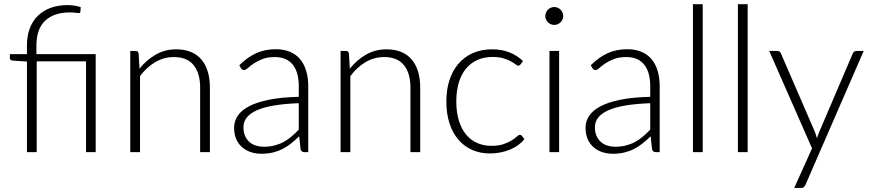

<svg xmlns="http://www.w3.org/2000/svg" viewBox="-20 -748 4284 944"><path d="M112.5 0V-445.5L42.5 -450Q28.5 -451.5 28.5 -462.5V-482H112.5V-524.5Q112.5 -570.5 126 -607.2Q139.5 -644 165.5 -669.8Q191.5 -695.5 228.5 -709.2Q265.5 -723 313 -723Q329 -723 346.8 -720.2Q364.5 -717.5 377 -712.5L375 -688.5Q374 -684.5 371 -684Q368 -683.5 362 -684Q356 -684.5 346.8 -685.8Q337.5 -687 324.5 -687Q245.5 -687 202.2 -646.5Q159 -606 159 -523V-482H450.5V0H403V-446.5H160.5V0Z M666 -410.5Q700.5 -453.5 745.8 -479.5Q791 -505.5 846.5 -505.5Q887.5 -505.5 918.8 -492.5Q950 -479.5 970.5 -455Q991 -430.5 1001.5 -396Q1012 -361.5 1012 -318V0H964V-318Q964 -388 932 -427.8Q900 -467.5 834.5 -467.5Q786 -467.5 743.8 -442.8Q701.5 -418 668.5 -374V0H620.5V-497.5H647Q659.5 -497.5 661.5 -485Z M1449 -240.5Q1378 -238 1326.8 -229.2Q1275.5 -220.5 1242.2 -205.5Q1209 -190.5 1193 -169.8Q1177 -149 1177 -122.5Q1177 -97.5 1185.2 -79.2Q1193.5 -61 1207.2 -49.2Q1221 -37.5 1239 -32Q1257 -26.5 1276.5 -26.5Q1305.5 -26.5 1329.8 -32.8Q1354 -39 1374.8 -50.2Q1395.5 -61.5 1413.5 -77Q1431.5 -92.5 1449 -110.5ZM1156.5 -427Q1195.5 -466 1238.5 -486Q1281.5 -506 1336 -506Q1376 -506 1406 -493.2Q1436 -480.5 1455.8 -456.8Q1475.5 -433 1485.5 -399.2Q1495.5 -365.5 1495.5 -324V0H1476.5Q1461.5 0 1458 -14L1451 -78Q1430.5 -58 1410.2 -42Q1390 -26 1368 -15Q1346 -4 1320.5 2Q1295 8 1264.5 8Q1239 8 1215 0.5Q1191 -7 1172.2 -22.5Q1153.5 -38 1142.2 -62.2Q1131 -86.5 1131 -120.5Q1131 -152 1149 -179Q1167 -206 1205.5 -226Q1244 -246 1304.2 -258Q1364.5 -270 1449 -272V-324Q1449 -393 1419.2 -430.2Q1389.5 -467.5 1331 -467.5Q1295 -467.5 1269.8 -457.5Q1244.5 -447.5 1227 -435.5Q1209.5 -423.5 1198.5 -413.5Q1187.5 -403.5 1180 -403.5Q1174.5 -403.5 1171 -406Q1167.5 -408.5 1165 -412.5Z M1700 -410.5Q1734.5 -453.5 1779.8 -479.5Q1825 -505.5 1880.5 -505.5Q1921.5 -505.5 1952.8 -492.5Q1984 -479.5 2004.5 -455Q2025 -430.5 2035.5 -396Q2046 -361.5 2046 -318V0H1998V-318Q1998 -388 1966 -427.8Q1934 -467.5 1868.5 -467.5Q1820 -467.5 1777.8 -442.8Q1735.5 -418 1702.5 -374V0H1654.5V-497.5H1681Q1693.5 -497.5 1695.5 -485Z M2539 -431Q2536.5 -428.5 2534.2 -426.8Q2532 -425 2528 -425Q2523 -425 2514.5 -431.8Q2506 -438.5 2491.5 -446.5Q2477 -454.5 2455.2 -461.2Q2433.5 -468 2402.5 -468Q2359.5 -468 2326.2 -452.8Q2293 -437.5 2270 -409Q2247 -380.5 2235.2 -340Q2223.5 -299.5 2223.5 -249Q2223.5 -196.5 2235.8 -156Q2248 -115.5 2270.5 -87.8Q2293 -60 2325 -45.5Q2357 -31 2396 -31Q2432 -31 2456.2 -39.5Q2480.5 -48 2496.2 -58Q2512 -68 2521 -76.5Q2530 -85 2536 -85Q2542 -85 2546 -80L2558.5 -64Q2547 -49 2529.5 -36Q2512 -23 2490 -13.5Q2468 -4 2442.2 1.2Q2416.5 6.5 2388.5 6.5Q2341 6.5 2301.8 -10.8Q2262.5 -28 2234.2 -60.8Q2206 -93.5 2190.2 -141Q2174.5 -188.5 2174.5 -249Q2174.5 -306 2189.5 -353Q2204.5 -400 2233.5 -434Q2262.5 -468 2304.2 -486.8Q2346 -505.5 2400 -505.5Q2448.5 -505.5 2486 -490Q2523.5 -474.5 2551.5 -448Z M2729 -497.5V0H2681.5V-497.5ZM2749.5 -669Q2749.5 -660 2745.8 -652.2Q2742 -644.5 2736 -638.5Q2730 -632.5 2722 -629Q2714 -625.5 2705 -625.5Q2696 -625.5 2688 -629Q2680 -632.5 2674 -638.5Q2668 -644.5 2664.5 -652.2Q2661 -660 2661 -669Q2661 -678 2664.5 -686.2Q2668 -694.5 2674 -700.5Q2680 -706.5 2688 -710Q2696 -713.5 2705 -713.5Q2714 -713.5 2722 -710Q2730 -706.5 2736 -700.5Q2742 -694.5 2745.8 -686.2Q2749.5 -678 2749.5 -669Z M3177 -240.5Q3106 -238 3054.8 -229.2Q3003.5 -220.5 2970.2 -205.5Q2937 -190.5 2921 -169.8Q2905 -149 2905 -122.5Q2905 -97.5 2913.2 -79.2Q2921.5 -61 2935.2 -49.2Q2949 -37.5 2967 -32Q2985 -26.5 3004.5 -26.5Q3033.5 -26.5 3057.8 -32.8Q3082 -39 3102.8 -50.2Q3123.5 -61.5 3141.5 -77Q3159.5 -92.5 3177 -110.5ZM2884.5 -427Q2923.5 -466 2966.5 -486Q3009.5 -506 3064 -506Q3104 -506 3134 -493.2Q3164 -480.5 3183.8 -456.8Q3203.5 -433 3213.5 -399.2Q3223.5 -365.5 3223.5 -324V0H3204.5Q3189.5 0 3186 -14L3179 -78Q3158.5 -58 3138.2 -42Q3118 -26 3096 -15Q3074 -4 3048.5 2Q3023 8 2992.5 8Q2967 8 2943 0.5Q2919 -7 2900.2 -22.5Q2881.5 -38 2870.2 -62.2Q2859 -86.5 2859 -120.5Q2859 -152 2877 -179Q2895 -206 2933.5 -226Q2972 -246 3032.2 -258Q3092.5 -270 3177 -272V-324Q3177 -393 3147.2 -430.2Q3117.5 -467.5 3059 -467.5Q3023 -467.5 2997.8 -457.5Q2972.5 -447.5 2955 -435.5Q2937.5 -423.5 2926.5 -413.5Q2915.5 -403.5 2908 -403.5Q2902.5 -403.5 2899 -406Q2895.5 -408.5 2893 -412.5Z M3435 -727.5V0H3387V-727.5Z M3656 -727.5V0H3608V-727.5Z M4226.5 -497.5 3940.5 160Q3937.5 167 3932.8 171.5Q3928 176 3919 176H3885L3972.5 -18.5L3762 -497.5H3801.5Q3809 -497.5 3813.5 -493.8Q3818 -490 3819.5 -485.5L3987 -98.5Q3990 -91 3992.2 -83.2Q3994.5 -75.5 3996.5 -67.5Q3999 -75.5 4001.8 -83.2Q4004.5 -91 4007.5 -98.5L4173 -485.5Q4175.5 -491 4180 -494.2Q4184.5 -497.5 4190 -497.5Z"/></svg>

Font: LatoLatin Light
Style: Regular
Weight: 300
Designer: Lukasz Dziedzic with Adam Twardoch and Botio Nikoltchev
Foundry: tyPoland Lukasz Dziedzic
Version: Version 2.015; 2015-08-06; http://www.latofonts.com/